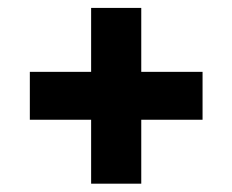

<svg xmlns="http://www.w3.org/2000/svg" viewBox="-20 -616 572 473"><path d="M204.5 -163.5V-321H53.5V-439H204.5V-596.5H328V-439H479V-321H328V-163.5Z"/></svg>

Font: Encode Sans SemiCondensed
Style: Bold
Weight: 700
Width: 4
Designer: Multiple Designers
Foundry: Impallari Type
Version: Version 3.002